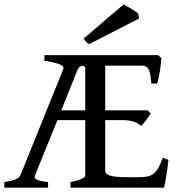

<svg xmlns="http://www.w3.org/2000/svg" viewBox="-20 -871 829 891"><path d="M375.5 -555.7Q375.5 -561 371.3 -563.5Q367.2 -565.9 361.3 -565.2Q355.5 -564.5 349.4 -560.1Q343.3 -555.7 339.8 -547.4L264.6 -358.9H375.5ZM761.7 -128.9Q759.3 -107.9 756.6 -87.9Q753.9 -67.9 751 -50.5Q748 -33.2 745.6 -20.3Q743.2 -7.3 741.2 0H307.1V-25.9Q340.3 -32.7 357.9 -40.8Q375.5 -48.8 375.5 -55.7V-313.5H246.6L143.1 -59.1Q136.7 -44.9 150.6 -37.6Q164.6 -30.3 203.1 -25.9V0H0V-25.9Q32.2 -31.2 50.5 -38.1Q68.8 -44.9 75.2 -59.1L272.9 -548.3Q276.4 -556.6 272.2 -562.3Q268.1 -567.9 256.8 -572.5Q245.6 -577.1 227.8 -581.1Q210 -585 186 -589.4V-615.2H713.4L729 -602.1Q728 -589.4 726.3 -573Q724.6 -556.6 721.9 -539.8Q719.2 -522.9 715.8 -507.8Q712.4 -492.7 709 -483.4H682.1Q679.7 -528.3 670.4 -547.4Q661.1 -566.4 642.1 -566.4H468.3V-358.9H665L679.2 -344.2Q674.8 -337.4 669.2 -329.1Q663.6 -320.8 657.5 -312.7Q651.4 -304.7 645.3 -297.6Q639.2 -290.5 634.3 -286.6Q620.1 -300.8 599.1 -307.1Q578.1 -313.5 549.3 -313.5H468.3V-80.1Q468.3 -72.8 471.9 -67.1Q475.6 -61.5 486.6 -57.4Q497.6 -53.2 517.3 -51Q537.1 -48.8 569.3 -48.8H627Q649.4 -48.8 665.3 -52.2Q681.2 -55.7 693.1 -65.4Q705.1 -75.2 715.1 -92.8Q725.1 -110.4 735.4 -139.2ZM394 -666.5Q385.7 -670.4 380.4 -676.5Q375 -682.6 368.2 -691.9L553.7 -850.6Q561 -846.7 571 -840.8Q581.1 -835 590.8 -829.1Q600.6 -823.2 608.9 -817.6Q617.2 -812 621.1 -808.1L625.5 -785.2Z"/></svg>

Font: Gentium Book Basic
Style: Regular
Weight: 400
Designer: J. Victor Gaultney and Annie Olsen
Foundry: SIL International
Version: Version 1.102; 2013; Maintenance release